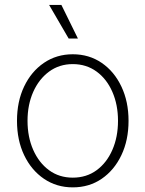

<svg xmlns="http://www.w3.org/2000/svg" viewBox="-20 -770 606 800"><path d="M283.2 10.7Q215.8 10.7 163.1 -25.1Q110.4 -61 80.6 -123.5Q50.8 -186 50.8 -266.6Q50.8 -347.2 80.6 -409.7Q110.4 -472.2 163.1 -508.1Q215.8 -543.9 283.2 -543.9Q351.1 -543.9 403.6 -508.1Q456.1 -472.2 485.8 -409.4Q515.6 -346.7 515.6 -266.6Q515.6 -186 485.8 -123.5Q456.1 -61 403.8 -25.1Q351.6 10.7 283.2 10.7ZM283.2 -29.8Q340.3 -29.8 382.6 -60.8Q424.8 -91.8 448.2 -145.5Q471.7 -199.2 471.7 -266.6Q471.7 -333.5 448.2 -387.2Q424.8 -440.9 382.3 -471.9Q339.8 -502.9 283.2 -502.9Q227.1 -502.9 184.6 -471.7Q142.1 -440.4 118.4 -387Q94.7 -333.5 94.7 -266.6Q94.7 -199.2 118.4 -145.5Q142.1 -91.8 184.3 -60.8Q226.6 -29.8 283.2 -29.8ZM266.1 -609.4 184.6 -749.5H235.8L304.7 -609.4Z"/></svg>

Font: Inter 20pt ExtraLight
Style: Regular
Weight: 250
Version: Version 4.001;git-66647c0bb